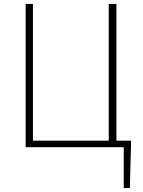

<svg xmlns="http://www.w3.org/2000/svg" viewBox="-20 -746 724 973"><path d="M644 -13V-33H570V-726H531V-33H147V-726H110V0H607V207H638Z"/></svg>

Font: Spoqa Han Sans Neo Thin
Style: Regular
Weight: 100
Designer: [Spoqa Han Sans Neo] Dong-huui Kim  Younghwa Kang  Yujin Lee  [Noto Sans] Ryoko NISHIZUKA  (kana & ideographs); Paul D. 
Foundry: Spoqa (http://www.spoqa-han-sans.com)
Version: Version 1.100;hotconv 1.0.109;makeotfexe 2.5.65596